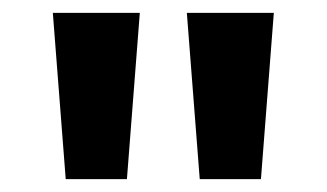

<svg xmlns="http://www.w3.org/2000/svg" viewBox="-20 -734 507 298"><path d="M62 -714H197L177 -456H82ZM270 -714H405L385 -456H290Z"/></svg>

Font: Noto Sans Thai Looped UI
Style: Bold
Weight: 700
Designer: Cadson Demak Team
Foundry: Cadson Demak Co., Ltd.
Version: Version 1.000; ttfautohint (v1.8.4.7-5d5b)